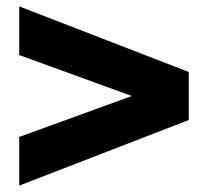

<svg xmlns="http://www.w3.org/2000/svg" viewBox="-20 -580 640 600"><path d="M570 -355V-205L40 0V-152L392 -280L40 -408V-560Z"/></svg>

Font: Tektur SemiCondensed
Style: Bold
Weight: 700
Width: 4
Designer: Adam Jagosz
Foundry: Adam Jagosz
Version: Version 1.005;gftools[0.9.30]